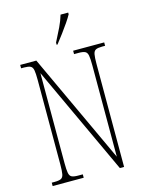

<svg xmlns="http://www.w3.org/2000/svg" viewBox="-135 -1012 830 1093"><g transform="rotate(-15 279.5 -465.5)"><path d="M36 0V-20H54Q79 -20 91 -26Q103 -32 106.5 -51Q110 -70 110 -108V-606Q110 -645 106.5 -663.5Q103 -682 91 -688Q79 -694 54 -694H36V-714H131L432 -67V-606Q432 -645 428.5 -663.5Q425 -682 413 -688Q401 -694 376 -694H348V-714H531V-694H513Q488 -694 476 -688Q464 -682 460.5 -663.5Q457 -645 457 -606V0H432L135 -639V-108Q135 -70 138.5 -51Q142 -32 154 -26Q166 -20 191 -20H219V0ZM266 -784Q289 -828 305.5 -862.5Q322 -897 332 -931H377V-921Q368 -904 350 -877.5Q332 -851 311 -823Q290 -795 271 -771H266Z"/></g></svg>

Font: Noto Serif Ethiopic ExtraCondensed Thin
Style: Regular
Weight: 100
Width: 2
Designer: Monotype Design Team
Foundry: Monotype Imaging Inc.
Version: Version 2.102; ttfautohint (v1.8.4.7-5d5b)